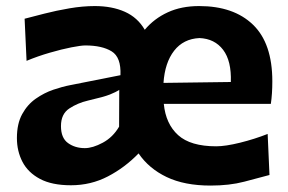

<svg xmlns="http://www.w3.org/2000/svg" viewBox="-20 -586 933 621"><path d="M661.1 14.2Q576.7 14.2 519 -13.4Q461.4 -41 428.2 -89.8Q383.8 -43.9 328.9 -15.4Q273.9 13.2 209.5 13.2Q147.9 13.2 109.4 -7.3Q70.8 -27.8 52.7 -62.5Q34.7 -97.2 34.7 -139.6Q34.7 -186 51.8 -217Q68.8 -248 95.7 -266.8Q122.6 -285.6 152.1 -295.7Q181.6 -305.7 206.5 -310.5L369.6 -342.8Q372.1 -400.9 341.1 -419.9Q310.1 -439 255.9 -439Q242.2 -439 210.9 -432.9Q179.7 -426.8 140.9 -415.5Q102.1 -404.3 65.9 -389.2L59.6 -525.4Q85.4 -532.2 123.8 -542Q162.1 -551.8 204.8 -559.1Q247.6 -566.4 286.6 -566.4Q342.3 -566.4 383.8 -547.9Q425.3 -529.3 448.2 -489.7Q478.5 -525.9 522.5 -546.1Q566.4 -566.4 624 -566.4Q735.8 -566.4 798.3 -506.1Q860.8 -445.8 860.8 -323.2Q860.8 -282.2 856 -250H509.8Q516.1 -185.1 556.2 -148.9Q596.2 -112.8 679.2 -112.8Q709.5 -112.8 756.6 -124.5Q803.7 -136.2 845.7 -152.8L851.6 -20Q817.4 -10.7 769.8 1.7Q722.2 14.2 661.1 14.2ZM726.6 -320.8Q729 -388.7 701.7 -424.8Q674.3 -460.9 625 -462.9Q573.2 -460.4 543.2 -421.9Q513.2 -383.3 508.8 -317.9ZM254.4 -106.9Q279.8 -106.9 312.5 -124.5Q345.2 -142.1 365.2 -176.3L365.7 -295.4Q355 -288.1 335.4 -280.3Q315.9 -272.5 264.6 -260.7Q231 -252.9 204.1 -235.1Q177.2 -217.3 177.2 -178.2Q177.2 -139.6 200 -123.3Q222.7 -106.9 254.4 -106.9Z"/></svg>

Font: Pinar DS1 Bold
Style: Regular
Weight: 700
Designer: Amin Abedi
Version: Version 3.000